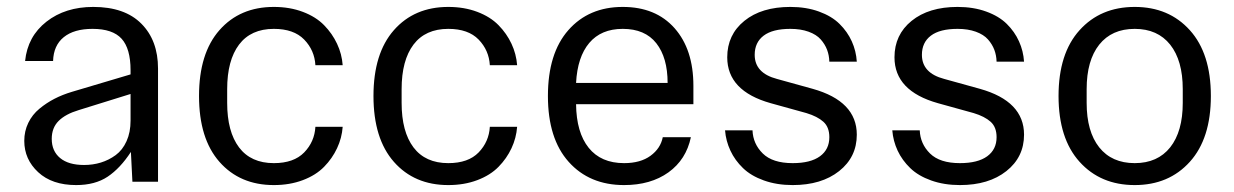

<svg xmlns="http://www.w3.org/2000/svg" viewBox="-20 -530 3598 560"><path d="M202.1 9.8Q131.8 9.8 91.3 -27.8Q50.8 -65.4 50.8 -119.1Q50.8 -147.5 62.5 -171.6Q74.2 -195.8 95 -212.9Q115.7 -230 138.9 -241.9Q162.1 -253.9 189.9 -262.2L360.8 -313V-325.2Q360.8 -388.2 334.7 -417Q308.6 -445.8 250 -445.8Q195.8 -445.8 166 -421.6Q136.2 -397.5 134.8 -352.1H53.2Q60.5 -423.8 115.5 -466.8Q170.4 -509.8 252 -509.8Q343.8 -509.8 392.3 -460.9Q440.9 -412.1 440.9 -330.1V0H366.2L361.8 -86.9Q330.6 -39.1 293.9 -14.6Q257.3 9.8 202.1 9.8ZM130.9 -125Q130.9 -89.4 155.3 -69.1Q179.7 -48.8 225.1 -48.8Q251 -48.8 274.2 -55.9Q297.4 -63 317.4 -77.6Q337.4 -92.3 349.1 -118.2Q360.8 -144 360.8 -178.2V-255.9L210 -209Q170.9 -197.3 150.9 -177.2Q130.9 -157.2 130.9 -125Z M778.8 9.8Q679.7 9.8 620.1 -57.9Q560.5 -125.5 560.5 -250Q560.5 -374.5 620.1 -442.1Q679.7 -509.8 778.8 -509.8Q825.2 -509.8 863.3 -495.4Q901.4 -481 925.3 -456.5Q949.2 -432.1 963.1 -402.3Q977.1 -372.6 979.5 -339.8H899.9Q897.5 -383.3 867.2 -414.6Q836.9 -445.8 778.8 -445.8Q711.9 -445.8 677.2 -399.9Q642.6 -354 642.6 -270V-230Q642.6 -146 677.2 -100.1Q711.9 -54.2 778.8 -54.2Q836.9 -54.2 867.2 -85.4Q897.5 -116.7 899.9 -160.2H979.5Q977.1 -127.4 963.1 -97.7Q949.2 -67.9 925.3 -43.5Q901.4 -19 863.3 -4.6Q825.2 9.8 778.8 9.8Z M1287.6 9.8Q1188.5 9.8 1128.9 -57.9Q1069.3 -125.5 1069.3 -250Q1069.3 -374.5 1128.9 -442.1Q1188.5 -509.8 1287.6 -509.8Q1334 -509.8 1372.1 -495.4Q1410.2 -481 1434.1 -456.5Q1458 -432.1 1471.9 -402.3Q1485.8 -372.6 1488.3 -339.8H1408.7Q1406.2 -383.3 1376 -414.6Q1345.7 -445.8 1287.6 -445.8Q1220.7 -445.8 1186 -399.9Q1151.4 -354 1151.4 -270V-230Q1151.4 -146 1186 -100.1Q1220.7 -54.2 1287.6 -54.2Q1345.7 -54.2 1376 -85.4Q1406.2 -116.7 1408.7 -160.2H1488.3Q1485.8 -127.4 1471.9 -97.7Q1458 -67.9 1434.1 -43.5Q1410.2 -19 1372.1 -4.6Q1334 9.8 1287.6 9.8Z M1800.3 9.8Q1699.2 9.8 1638.7 -57.9Q1578.1 -125.5 1578.1 -250Q1578.1 -374.5 1637.7 -442.1Q1697.3 -509.8 1796.4 -509.8Q1892.6 -509.8 1947.5 -447.8Q2002.4 -385.7 2002.4 -279.8V-226.1H1660.2Q1661.1 -143.6 1697 -98.9Q1732.9 -54.2 1800.3 -54.2Q1848.1 -54.2 1877.4 -75.7Q1906.7 -97.2 1913.1 -129.9H1995.1Q1981.4 -64.5 1929.7 -27.3Q1877.9 9.8 1800.3 9.8ZM1660.2 -288.1H1927.2Q1927.2 -361.8 1894.3 -403.8Q1861.3 -445.8 1796.4 -445.8Q1733.4 -445.8 1698.7 -404.8Q1664.1 -363.8 1660.2 -288.1Z M2228 -229Q2101.1 -264.6 2101.1 -362.8Q2101.1 -428.7 2151.1 -469.2Q2201.2 -509.8 2285.2 -509.8Q2331.5 -509.8 2368.7 -496.3Q2405.8 -482.9 2428.7 -460.2Q2451.7 -437.5 2464.4 -409.4Q2477.1 -381.3 2479 -350.1H2398.9Q2398.4 -368.7 2392.3 -384.8Q2386.2 -400.9 2373.8 -415Q2361.3 -429.2 2338.4 -437.5Q2315.4 -445.8 2285.2 -445.8Q2233.4 -445.8 2207.3 -426Q2181.2 -406.2 2181.2 -370.1Q2181.2 -316.9 2246.1 -299.8L2350.1 -271Q2479 -234.9 2479 -137.2Q2479 -71.8 2427.5 -31Q2376 9.8 2292 9.8Q2245.6 9.8 2208 -3.7Q2170.4 -17.1 2147 -39.8Q2123.5 -62.5 2110.4 -90.6Q2097.2 -118.7 2094.7 -149.9H2174.8Q2176.3 -110.4 2204.8 -82.3Q2233.4 -54.2 2292 -54.2Q2344.2 -54.2 2371.6 -74.2Q2398.9 -94.2 2398.9 -129.9Q2398.9 -159.2 2381.6 -174.8Q2364.3 -190.4 2332 -200.2Z M2715.8 -229Q2588.9 -264.6 2588.9 -362.8Q2588.9 -428.7 2638.9 -469.2Q2689 -509.8 2772.9 -509.8Q2819.3 -509.8 2856.4 -496.3Q2893.6 -482.9 2916.5 -460.2Q2939.5 -437.5 2952.1 -409.4Q2964.8 -381.3 2966.8 -350.1H2886.7Q2886.2 -368.7 2880.1 -384.8Q2874 -400.9 2861.6 -415Q2849.1 -429.2 2826.2 -437.5Q2803.2 -445.8 2772.9 -445.8Q2721.2 -445.8 2695.1 -426Q2668.9 -406.2 2668.9 -370.1Q2668.9 -316.9 2733.9 -299.8L2837.9 -271Q2966.8 -234.9 2966.8 -137.2Q2966.8 -71.8 2915.3 -31Q2863.8 9.8 2779.8 9.8Q2733.4 9.8 2695.8 -3.7Q2658.2 -17.1 2634.8 -39.8Q2611.3 -62.5 2598.1 -90.6Q2585 -118.7 2582.5 -149.9H2662.6Q2664.1 -110.4 2692.6 -82.3Q2721.2 -54.2 2779.8 -54.2Q2832 -54.2 2859.4 -74.2Q2886.7 -94.2 2886.7 -129.9Q2886.7 -159.2 2869.4 -174.8Q2852.1 -190.4 2819.8 -200.2Z M3450.4 -58.1Q3389.2 9.8 3289.6 9.8Q3189.9 9.8 3128.7 -58.1Q3067.4 -126 3067.4 -250Q3067.4 -374 3128.7 -441.9Q3189.9 -509.8 3289.6 -509.8Q3389.2 -509.8 3450.4 -441.9Q3511.7 -374 3511.7 -250Q3511.7 -126 3450.4 -58.1ZM3149.4 -230Q3149.4 -146.5 3186 -100.3Q3222.7 -54.2 3289.6 -54.2Q3356.4 -54.2 3393.1 -100.3Q3429.7 -146.5 3429.7 -230V-270Q3429.7 -353.5 3393.1 -399.7Q3356.4 -445.8 3289.6 -445.8Q3222.7 -445.8 3186 -399.7Q3149.4 -353.5 3149.4 -270Z"/></svg>

Font: TASA Orbiter Text
Style: Regular
Weight: 400
Designer: Weizhong Zhang
Version: Version 1.000;Glyphs 3.1.2 (3151)